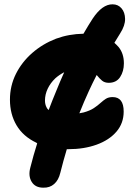

<svg xmlns="http://www.w3.org/2000/svg" viewBox="-20 -681 643 888"><path d="M296 9Q292 9 289 9Q273 62 259 118Q251 152 230.5 170Q210 188 180 187Q143 187 126.5 160Q110 133 120 95Q134 39 152 -18Q150 -19 148 -21Q87 -50 56.5 -101.5Q26 -153 26 -220Q26 -284 53.5 -339Q81 -394 129 -436Q177 -478 239 -502Q299 -524 366 -525Q388 -563 408 -594Q453 -662 501 -661Q526 -661 542 -642.5Q558 -624 558.5 -593.5Q559 -563 536 -527Q522 -505 509 -483Q519 -474 528 -464Q553 -434 553 -388Q553 -351 535.5 -324.5Q518 -298 483 -298Q464 -298 452 -308Q440 -318 429 -332Q428 -333 427 -334Q408 -297 391 -260Q368 -210 347 -157Q357 -159 367 -161Q396 -169 414 -181Q432 -193 444.5 -204.5Q457 -216 469.5 -224Q482 -232 501 -232Q552 -232 552 -165Q552 -111 518.5 -72Q485 -33 427 -12Q369 9 296 9ZM240 -260Q258 -305 277 -347Q254 -335 236 -319Q213 -297 200.5 -270.5Q188 -244 188 -216Q188 -199 195 -185Q198 -178 205 -172Q222 -217 240 -260Z"/></svg>

Font: Shantell Sans Light ExtraBold
Style: Regular
Weight: 800
Version: Version 1.011;[c5ecc13dd]